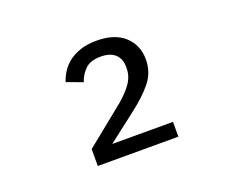

<svg xmlns="http://www.w3.org/2000/svg" viewBox="-72 -821 743 609"><g transform="rotate(-20 300.0 -516.5)"><path d="M438 -329H166V-386L296 -491Q325 -515 341.5 -538.5Q358 -562 358 -589V-595Q358 -621 341.5 -636.5Q325 -652 293 -652Q258 -652 240.5 -635Q223 -618 215 -594L161 -614Q167 -632 177.5 -648Q188 -664 204.5 -676.5Q221 -689 244 -696.5Q267 -704 297 -704Q359 -704 392 -673.5Q425 -643 425 -595Q425 -551 398.5 -518.5Q372 -486 330 -454L233 -379H438Z"/></g></svg>

Font: IBM Plex Mono
Style: Regular
Weight: 400
Monospace: yes
Designer: Mike Abbink, Paul van der Laan, Pieter van Rosmalen
Foundry: Bold Monday
Version: Version 2.3